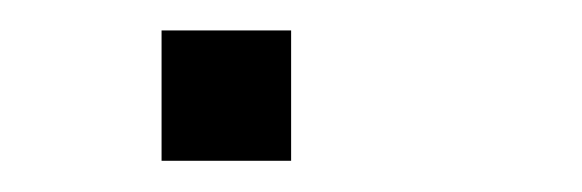

<svg xmlns="http://www.w3.org/2000/svg" viewBox="-20 -478 373 123"><path d="M166.5 -458.5V-375H83.5V-458.5Z"/></svg>

Font: Gputeks
Style: Regular
Weight: 500
Version: Version 0.9